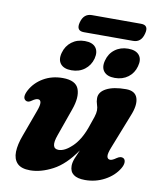

<svg xmlns="http://www.w3.org/2000/svg" viewBox="-91 -895 824 980"><g transform="rotate(10 321.0 -404.5)"><path d="M590.5 -130.5Q600 -125 600.2 -110.8Q600.5 -96.5 589.5 -78Q565 -37 518.2 -11.8Q471.5 13.5 416.5 13.5Q337 13.5 337 -46Q337 -63.5 345.2 -84.8Q353.5 -106 365 -131Q310 -51 248.5 -18.8Q187 13.5 132 13.5Q85.5 13.5 64.8 -8.2Q44 -30 45 -67.8Q46 -105.5 64.5 -154.5L114.5 -291Q126.5 -323 124.2 -337Q122 -351 109 -351Q97 -351 79.5 -338.5Q61 -324.5 48 -333.5Q28.5 -346.5 49 -386Q71.5 -428 115.2 -453.8Q159 -479.5 215 -479.5Q283 -479.5 298.5 -438Q314 -396.5 290 -330L239.5 -187.5Q213 -114.5 257 -114.5Q289 -114.5 326.8 -150.8Q364.5 -187 388 -252Q402 -291 408.8 -312Q415.5 -333 415.5 -347Q415.5 -362.5 410.2 -376.8Q405 -391 405 -409Q405 -441 441.5 -460.2Q478 -479.5 543 -479.5Q591 -479.5 602.5 -444Q614 -408.5 589.5 -350L521 -176Q506 -139 508.8 -124.8Q511.5 -110.5 525.5 -110.5Q536.5 -110.5 556 -124.5Q576.5 -138.5 590.5 -130.5ZM251 -526Q212 -526 194.5 -547.2Q177 -568.5 187 -605Q197 -642 225.5 -663.5Q254 -685 293.5 -685Q333 -685 350 -663.5Q367 -642 357.5 -605Q347.5 -569 319.2 -547.5Q291 -526 251 -526ZM475.5 -526Q436.5 -526 419 -547.2Q401.5 -568.5 411.5 -605Q421 -642 449.8 -663.5Q478.5 -685 518 -685Q558 -685 575.5 -663.5Q593 -642 582.5 -605Q573 -569 544.5 -547.5Q516 -526 475.5 -526ZM251 -775Q263.5 -821.5 305.5 -821.5H560.5Q602 -821.5 589 -775Q577 -728.5 535.5 -728.5H280Q238.5 -728.5 251 -775Z"/></g></svg>

Font: Fraunces 9pt Soft
Style: Bold Italic
Weight: 700
Italic angle: -16°
Version: Version 1.000;[b76b70a41]